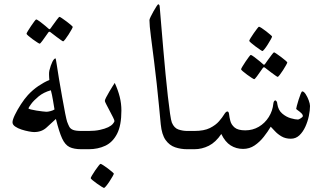

<svg xmlns="http://www.w3.org/2000/svg" viewBox="-20 -722 1593 929"><path d="M439 -44.4Q439 -27.8 432.9 -13.9Q426.8 0 399.9 0H374Q337.9 0 316.4 -10.5Q294.9 -21 280.5 -52.2Q266.1 -83.5 250.5 -146.5Q229 -127 205.3 -105Q181.6 -83 145 -83Q136.2 -83 119.1 -86.2Q102.1 -89.4 84 -95.2Q65.9 -101.1 53.2 -109.9Q40.5 -118.7 40.5 -130.4Q40.5 -142.1 52.2 -166.5Q64 -190.9 81.3 -217.5Q98.6 -244.1 115.2 -262.2Q138.7 -287.6 165.8 -305.9Q192.9 -324.2 218.8 -335Q218.3 -341.3 217.8 -348.1Q217.3 -355 217.3 -361.3Q217.3 -366.2 217.5 -370.8Q217.8 -375.5 218.8 -380.4Q225.1 -406.2 233.4 -422.9Q241.7 -439.5 249 -439.5Q250 -439.5 254.4 -410.2Q258.8 -380.9 265.6 -339.4Q272.9 -297.4 280.8 -252Q288.6 -206.5 295.4 -173.3Q302.2 -140.1 304.7 -133.3Q310.1 -118.7 315.4 -108.6Q320.8 -98.6 333.7 -93.5Q346.7 -88.4 374 -88.4H399.9Q426.8 -88.4 432.9 -74.7Q439 -61 439 -44.4ZM243.7 -192.4Q240.2 -212.4 236.1 -238Q231.9 -263.7 226.1 -285.2Q190.9 -275.4 166.7 -255.4Q142.6 -235.4 130.1 -218Q117.7 -200.7 117.7 -197.8Q117.7 -195.3 129.2 -192.4Q140.6 -189.5 156.2 -187Q171.9 -184.6 185.8 -182.9Q199.7 -181.2 204.6 -181.2Q211.9 -181.2 224.1 -184.3Q236.3 -187.5 243.7 -192.4ZM332 -591.8Q332 -589.4 325.9 -578.4Q319.8 -567.4 311.3 -554.2Q302.7 -541 295.4 -531.5Q288.1 -522 285.2 -522Q283.7 -522 274.7 -528.3Q265.6 -534.7 254.2 -543.2Q242.7 -551.8 234.1 -558.6Q225.6 -565.4 224.6 -565.9Q221.7 -568.4 219.2 -568.4Q216.8 -568.4 214.4 -565.9Q213.4 -564.9 204.1 -551.3Q194.8 -537.6 184.8 -524.2Q174.8 -510.7 171.9 -510.7Q169.9 -510.7 159.9 -517.1Q149.9 -523.4 137.9 -532.2Q126 -541 117.2 -548.6Q108.4 -556.2 108.4 -558.6Q108.4 -561.5 115 -572.3Q121.6 -583 130.1 -595.9Q138.7 -608.9 146 -618.4Q153.3 -627.9 154.8 -627.9Q159.2 -627.9 172.9 -617.7Q186.5 -607.4 199.2 -596.9Q211.9 -586.4 212.9 -585Q217.3 -580.6 219.2 -580.6Q222.2 -580.6 225.6 -585.9Q226.6 -587.4 236.1 -600.8Q245.6 -614.3 255.6 -627.4Q265.6 -640.6 267.6 -640.6Q270 -640.6 280 -633.8Q290 -627 302.2 -617.9Q314.5 -608.9 323.2 -601.1Q332 -593.3 332 -591.8Z M567.4 -187Q567.4 -115.2 546.4 -74.5Q525.4 -33.7 489.5 -16.8Q453.6 0 409.2 0H383.3Q356.4 0 350.3 -13.9Q344.2 -27.8 344.2 -44.4Q344.2 -61 350.3 -74.7Q356.4 -88.4 383.3 -88.4H409.2Q439.5 -88.4 463.1 -93.5Q486.8 -98.6 503.4 -106.4Q518.6 -113.8 526.1 -122.8Q533.7 -131.8 533.7 -136.7Q533.7 -141.1 526.6 -155Q519.5 -168.9 510.5 -186Q501.5 -203.1 494.4 -216.8Q487.3 -230.5 487.3 -233.9Q487.3 -238.8 493.9 -251.5Q500.5 -264.2 509.3 -279.1Q518.1 -293.9 525.6 -305.9Q533.2 -317.9 535.2 -320.8Q551.3 -285.6 559.3 -253.4Q567.4 -221.2 567.4 -187ZM530.8 118.2Q530.8 120.6 524.7 131.6Q518.6 142.6 510 155.5Q501.5 168.5 493.7 178Q485.8 187.5 482.9 187.5Q481.4 187.5 471.4 181.2Q461.4 174.8 449.2 166.3Q437 157.7 428 150.1Q418.9 142.6 418.9 140.1Q418.9 137.2 425.3 126.5Q431.6 115.7 440.4 102.8Q449.2 89.8 456.8 80.3Q464.4 70.8 466.3 70.8Q469.2 70.8 479.5 77.4Q489.7 84 501.5 92.8Q513.2 101.6 522 109.1Q530.8 116.7 530.8 118.2Z M951.2 -44.4Q951.2 -27.8 944.8 -13.9Q938.5 0 912.1 0H885.7Q855 0 827.4 -9.3Q799.8 -18.6 781.2 -44.7Q762.7 -70.8 757.8 -120.6Q754.4 -158.2 749.3 -209.5Q744.1 -260.7 738.3 -316.9Q732.4 -373 725.6 -424.8Q717.3 -490.7 710.2 -545.4Q703.1 -600.1 703.1 -625Q703.1 -628.9 709 -641.1Q714.8 -653.3 722.7 -667.2Q730.5 -681.2 737.3 -691.4Q744.1 -701.7 746.1 -701.7Q747.1 -701.7 750 -698.7Q752.9 -695.8 752.9 -687.5Q756.3 -647.9 760.7 -594.5Q765.1 -541 770.3 -481.4Q775.4 -421.9 781 -363.8Q786.6 -305.7 792.2 -256.1Q797.9 -206.5 802.7 -172.6Q807.6 -138.7 811.5 -128.9Q822.8 -102.1 844 -95.2Q865.2 -88.4 885.7 -88.4H912.1Q938.5 -88.4 944.8 -74.7Q951.2 -61 951.2 -44.4Z M1480 -209Q1480 -188 1474.4 -160.9Q1468.8 -133.8 1457.3 -108.6Q1445.8 -83.5 1428.5 -67.1Q1411.1 -50.8 1387.2 -50.8Q1361.3 -50.8 1342.3 -62Q1323.2 -73.2 1310.5 -87.2Q1297.9 -101.1 1290 -108.9Q1275.9 -85 1256.3 -60.1Q1236.8 -35.2 1211.9 -18.3Q1187 -1.5 1156.2 -1.5Q1123 -1.5 1096.2 -18.3Q1069.3 -35.2 1050.8 -73.7Q1023.9 -33.7 990.5 -16.8Q957 0 920.4 0H894.5Q867.7 0 861.6 -13.9Q855.5 -27.8 855.5 -44.4Q855.5 -61 861.6 -74.7Q867.7 -88.4 894.5 -88.4H920.4Q967.3 -88.4 995.6 -102.5Q1023.9 -116.7 1040 -135.5Q1056.2 -154.3 1064.7 -168.5Q1073.2 -182.6 1080.1 -182.6Q1086.9 -182.6 1088.4 -168.9Q1089.8 -155.3 1094.5 -137Q1099.1 -118.7 1115.2 -105Q1131.3 -91.3 1167 -91.3Q1202.6 -91.3 1232.2 -108.6Q1261.7 -126 1280.5 -155.8Q1299.3 -185.5 1302.7 -221.7Q1304.7 -236.3 1313.5 -236.3Q1314.5 -236.3 1317.9 -232.2Q1321.3 -228 1321.8 -218.8Q1326.2 -189 1345.5 -172.6Q1364.7 -156.2 1386.7 -149.9Q1408.7 -143.6 1421.9 -143.6Q1425.3 -143.6 1435.3 -149.7Q1445.3 -155.8 1445.3 -160.6Q1445.3 -167.5 1437.3 -175Q1429.2 -182.6 1421.1 -188.2Q1413.1 -193.8 1413.1 -195.3Q1413.1 -197.8 1416.5 -210.9Q1419.9 -224.1 1425 -240Q1430.2 -255.9 1434.8 -267.8Q1439.5 -279.8 1442.4 -279.8Q1450.2 -279.8 1459 -266.4Q1467.8 -252.9 1473.9 -236.1Q1480 -219.2 1480 -209ZM1296.4 -545.4Q1296.4 -542.5 1290.3 -531.5Q1284.2 -520.5 1275.9 -507.3Q1267.6 -494.1 1260 -484.6Q1252.4 -475.1 1249.5 -475.1Q1248 -475.1 1238.3 -481.7Q1228.5 -488.3 1216.3 -497.3Q1204.1 -506.3 1195.1 -514.2Q1186 -522 1186 -524.4Q1186 -527.3 1192.6 -538.1Q1199.2 -548.8 1208 -561.5Q1216.8 -574.2 1224.1 -583.5Q1231.4 -592.8 1232.9 -592.8Q1235.8 -592.8 1246.1 -586.2Q1256.3 -579.6 1267.8 -570.6Q1279.3 -561.5 1287.8 -554.2Q1296.4 -546.9 1296.4 -545.4ZM1370.1 -419.9Q1370.1 -417.5 1364 -406.5Q1357.9 -395.5 1349.4 -382.3Q1340.8 -369.1 1333.5 -359.6Q1326.2 -350.1 1323.2 -350.1Q1321.8 -350.1 1312.7 -356.4Q1303.7 -362.8 1292.2 -371.3Q1280.8 -379.9 1272.2 -386.7Q1263.7 -393.6 1262.7 -394Q1259.8 -396.5 1257.3 -396.5Q1254.9 -396.5 1252.4 -394Q1251.5 -393.1 1242.2 -379.4Q1232.9 -365.7 1222.9 -352.3Q1212.9 -338.9 1210 -338.9Q1208 -338.9 1198 -345.2Q1188 -351.6 1176 -360.4Q1164.1 -369.1 1155.3 -376.7Q1146.5 -384.3 1146.5 -386.7Q1146.5 -389.6 1153.1 -400.4Q1159.7 -411.1 1168.2 -424.1Q1176.8 -437 1184.1 -446.5Q1191.4 -456.1 1192.9 -456.1Q1197.3 -456.1 1210.9 -445.8Q1224.6 -435.5 1237.3 -425Q1250 -414.6 1251 -413.1Q1255.4 -408.7 1257.3 -408.7Q1260.3 -408.7 1263.7 -414.1Q1264.6 -415.5 1274.2 -429Q1283.7 -442.4 1293.7 -455.6Q1303.7 -468.8 1305.7 -468.8Q1308.1 -468.8 1318.1 -461.9Q1328.1 -455.1 1340.3 -446Q1352.5 -437 1361.3 -429.2Q1370.1 -421.4 1370.1 -419.9Z"/></svg>

Font: Rohingya Solluk
Style: Regular
Weight: 400
Designer: SIL International
Foundry: SIL International
Version: Version 1.001